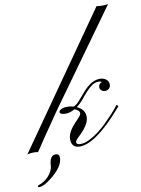

<svg xmlns="http://www.w3.org/2000/svg" viewBox="-234 -848 813 1106"><g transform="rotate(-10 173.0 -294.5)"><path d="M409.7 -778.8Q441.9 -773.4 477.1 -778.8L75.2 -219.7Q-39.1 -53.7 -67.9 -9.3Q-81.1 -11.7 -90.1 -11.7Q-99.1 -11.7 -104 -11.2Q-108.9 -10.7 -114 -10Q-119.1 -9.3 -123.5 -8.3Q-127.9 -7.3 -130.9 -6.8ZM157.7 -27.8Q157.7 -12.7 181.6 -12.7Q205.6 -12.7 232.9 -26.1Q260.3 -39.6 286.9 -59.6Q313.5 -79.6 337.6 -103.3Q361.8 -127 380.9 -147.5Q409.7 -178.7 424.3 -198.7L434.1 -189.9Q432.1 -188 419.7 -173.3Q407.2 -158.7 387.5 -137.5Q367.7 -116.2 342 -92Q316.4 -67.9 288.1 -46.9Q223.1 1 175.3 1Q126.5 1 126.5 -51.3Q126.5 -94.7 186 -152.8Q210 -177.7 210 -186.5Q210 -206.1 181.2 -215.8Q152.3 -199.7 130.4 -199.7Q93.8 -199.7 93.8 -214.8Q93.8 -223.6 107.7 -230.5Q121.6 -237.3 141.8 -237.3Q162.1 -237.3 180.7 -231.9Q196.3 -239.7 205.1 -249Q226.6 -271.5 244.6 -293.5Q262.7 -315.4 279.3 -330.1Q316.9 -363.3 355 -363.3Q378.4 -363.3 392.8 -351.1Q407.2 -338.9 406.7 -321.8Q406.2 -304.7 396 -296.9Q385.7 -289.1 373.5 -289.1Q361.3 -289.1 352.3 -297.4Q343.3 -305.7 343.8 -316.4Q345.2 -336.9 363.8 -342.8Q356.4 -348.6 345 -348.6Q333.5 -348.6 322.5 -344.5Q311.5 -340.3 298.8 -330.1Q272.9 -310.1 234.4 -260.7Q216.3 -240.2 196.8 -225.6Q243.2 -204.1 243.2 -162.1Q243.2 -127.9 211.9 -90.8Q198.7 -75.2 183.6 -61Q157.7 -37.6 157.7 -27.8ZM28.3 21Q50.8 21 50.8 43.9Q50.8 95.7 -24.9 155.3Q-68.4 190.4 -95.7 190.4Q-103 190.4 -103 186.5Q-103 179.7 -90.3 175.8Q-77.6 171.9 -63.7 162.6Q-49.8 153.3 -38.1 140.6Q-11.2 110.8 -9.3 81.5Q-5.9 21 28.3 21Z"/></g></svg>

Font: Pinyon Script
Style: Regular
Weight: 400
Designer: Nicole Fally
Foundry: Nicole Fally
Version: Version 1.005